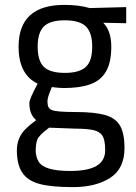

<svg xmlns="http://www.w3.org/2000/svg" viewBox="-20 -530 555 785"><path d="M192 -174Q174 -132 174 -117Q174 -102 177.5 -93.5Q181 -85 192 -80Q211 -72 288.5 -72Q366 -72 409 -60Q452 -48 470.5 -16.5Q489 15 489 75Q489 160 430 197.5Q371 235 279 235Q187 235 139.5 221.5Q92 208 70.5 175Q49 142 49 85Q49 33 84 -2Q102 -20 128 -39Q100 -61 100 -109Q100 -125 134 -188Q56 -225 56 -339Q56 -510 243 -510Q303 -510 347 -497L496 -501V-435L402 -437Q435 -404 435 -339Q435 -274 413 -237Q391 -200 348 -185Q305 -170 240 -170Q224 -170 192 -174ZM288 -4 181 -8Q139 23 132.5 41Q126 59 126 85Q126 111 138 131Q161 169 266 169Q340 169 375 148Q410 127 410 84.5Q410 42 398.5 24.5Q387 7 360 1.5Q333 -4 288 -4ZM357 -339Q357 -397 331 -422Q305 -447 245 -447Q185 -447 159.5 -422Q134 -397 134 -339Q134 -281 159.5 -256.5Q185 -232 245 -232Q305 -232 331 -256.5Q357 -281 357 -339Z"/></svg>

Font: Cairo-CLs
Style: CLs-Regular
Weight: 400
Version: Version 3.130;gftools[0.9.24]